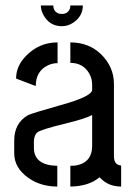

<svg xmlns="http://www.w3.org/2000/svg" viewBox="-20 -686 497 705"><path d="M129.9 -666H175.8Q175.8 -642.6 197.3 -635.7Q203.1 -634.8 207 -634.8Q230.5 -634.8 237.3 -656.2Q238.3 -662.1 238.3 -666H284.2Q284.2 -627 250 -603.5Q230.5 -589.8 207 -589.8Q162.1 -589.8 139.6 -630.9Q129.9 -648.4 129.9 -666ZM32.2 -123Q32.2 -69.3 85 -32.2Q129.9 -1 190.4 -1V-77.1Q105.5 -79.1 104.5 -141.6V-168Q105.5 -189.5 116.2 -199.2Q127.9 -210 220.7 -232.4Q293 -250 318.4 -263.7V-151.4Q318.4 -87.9 256.8 -78.1Q247.1 -77.1 238.3 -77.1V-1Q306.6 -2 345.7 -35.2Q376 -1 424.8 -1V-78.1Q399.4 -80.1 398.4 -110.4V-377.9Q398.4 -440.4 350.6 -487.3Q305.7 -530.3 238.3 -530.3V-455.1Q284.2 -455.1 306.6 -418Q318.4 -398.4 318.4 -375V-356.4Q318.4 -332 202.1 -299.8Q97.7 -270.5 82 -262.7Q32.2 -233.4 32.2 -169.9ZM39.1 -397.5 111.3 -370.1Q111.3 -424.8 156.2 -446.3Q172.9 -454.1 191.4 -454.1V-530.3Q124 -530.3 76.2 -481.4Q39.1 -444.3 39.1 -397.5Z"/></svg>

Font: Post No Bills Jaffna SemiBold
Style: Regular
Weight: 600
Designer: Kosala Senevirathne, Siva Puranthara, Lasantha Premarathna, Tharique Azeez
Foundry: Mooniak
Version: Version 1.220 ; ttfautohint (v1.6)